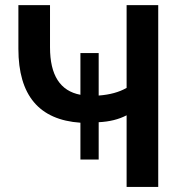

<svg xmlns="http://www.w3.org/2000/svg" viewBox="-20 -739 721 759"><path d="M480.5 -283.2Q433.6 -258.8 370.1 -255.9V-108.4H297.9V-253.9Q52.7 -270.5 52.7 -545.9V-718.8H177.7V-551.8Q177.7 -386.7 297.9 -364.3V-529.3H370.1V-361.3Q436.5 -366.2 480.5 -391.6V-718.8H605.5V0H480.5Z"/></svg>

Font: Min Sans SemiBold
Style: Regular
Weight: 600
Designer: Jinseong-Kim, NotoSansCJK, Nunito
Foundry: Jinseong-Kim
Version: Version 1.400;Glyphs 3.1.2 (3151)